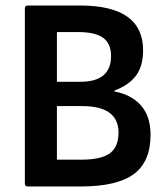

<svg xmlns="http://www.w3.org/2000/svg" viewBox="-20 -675 603 695"><path d="M81 0Q70 0 70 -11V-644Q70 -655 81 -655H270Q498 -655 498 -493Q498 -436 472.5 -401.5Q447 -367 394 -347V-344Q457 -332 491 -292.5Q525 -253 525 -187Q525 -90 464.5 -45Q404 0 272 0ZM186 -379H271Q382 -379 382 -472Q382 -517 353.5 -538Q325 -559 262 -559H186ZM186 -97H274Q346 -97 377.5 -120Q409 -143 409 -195Q409 -291 277 -291H186Z"/></svg>

Font: Sofia Sans Semi Condensed
Style: Bold
Weight: 700
Designer: Botio Nikoltchev, Ani Petrova
Foundry: lettersoup
Version: Version 4.100; ttfautohint (v1.8.4.7-5d5b)